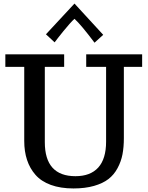

<svg xmlns="http://www.w3.org/2000/svg" viewBox="-20 -1038 823 1071"><path d="M390.1 13.2Q317.4 13.2 263.4 -6.6Q209.5 -26.4 177.7 -63Q115.2 -134.3 115.2 -252V-665H9.8V-734.9H337.9V-665H230V-245.1Q230 -55.2 400.9 -55.2Q484.4 -55.2 528.1 -103.5Q571.8 -151.9 571.8 -248V-665H460.9V-734.9H772.9V-665H670.9V-267.1Q670.9 -216.8 663.1 -176.5Q655.3 -136.2 635.7 -100.1Q616.2 -63.5 585 -39.3Q553.7 -15.1 504.4 -1Q454.6 13.2 390.1 13.2ZM507.3 -799.8Q432.6 -899.4 395.5 -933.1Q384.3 -923.3 367.7 -904.5Q351.1 -885.7 334 -864.7Q316.9 -843.8 303.7 -826.7L284.7 -801.8L236.3 -846.7L395.5 -1018.1L555.7 -843.8Z"/></svg>

Font: Trocchi
Style: Regular
Weight: 400
Designer: Vernon Adams
Foundry: Vernon Adams
Version: Version 1.101; ttfautohint (v1.8.4.7-5d5b);gftools[0.9.27]